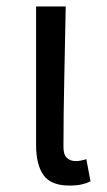

<svg xmlns="http://www.w3.org/2000/svg" viewBox="-20 -563 332 596"><path d="M195 13Q138 13 115 -19.5Q92 -52 92 -113V-543H184Q182 -432 179.5 -318.5Q177 -205 177 -106Q177 -83 187.5 -73Q198 -63 215 -63Q230 -63 248 -69L261 0Q249 6 233.5 9.5Q218 13 195 13Z"/></svg>

Font: SpoqaHanSans-Regular
Style: Regular
Weight: 400
Designer: [Spoqa Han Sans] Dong-huui Kim \uAE40 \uB3D9 \uD718  Younghwa Kang \uAC15 \uC601 \uD654  [Noto Sans] Ryoko NISHIZUKA \u8
Foundry: Spoqa (http://www.spoqa-han-sans.com)
Version: Version 2.000